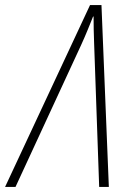

<svg xmlns="http://www.w3.org/2000/svg" viewBox="-83 -735 507 755"><path d="M-63 0 271 -715H316L345 0H307L287 -568Q286 -593 285.5 -619Q285 -645 285 -670H283Q273 -645 262 -618Q251 -591 236 -558L-22 0Z"/></svg>

Font: Noto Sans Condensed ExtraLight
Style: Italic
Weight: 200
Width: 3
Italic angle: -12°
Designer: Monotype Design Team
Foundry: Monotype Imaging Inc.
Version: Version 2.013; ttfautohint (v1.8.4.7-5d5b)